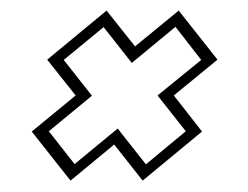

<svg xmlns="http://www.w3.org/2000/svg" viewBox="-20 -472 458 354"><path d="M243 -139 190.5 -205.5 110 -139 38.5 -229.5 119.5 -296 67 -362 176.5 -452.5 229 -386.5 309.5 -452.5 381 -362 300.5 -296 352.5 -229.5ZM249 -169 322.5 -230 270.5 -296 351 -361.5 303.5 -422.5 223 -356 171 -422 97.5 -361.5 149.5 -295.5 70 -230 117.5 -169.5 197 -235Z"/></svg>

Font: Tourney Condensed ExtraLight
Style: Italic
Weight: 200
Width: 3
Italic angle: -12°
Designer: Tyler Finck
Foundry: Etcetera Type Co
Version: Version 1.010; ttfautohint (v1.8.3)